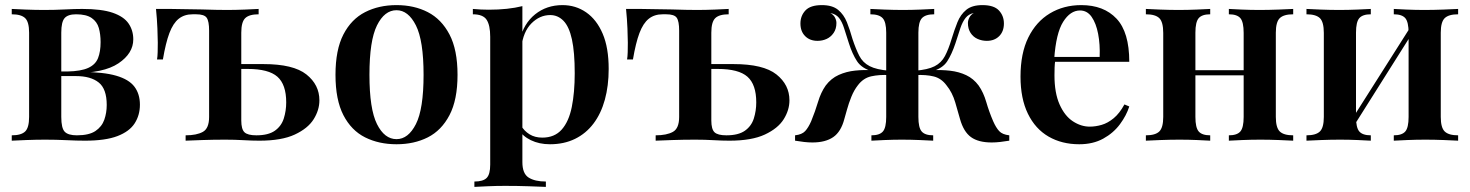

<svg xmlns="http://www.w3.org/2000/svg" viewBox="-20 -551 5757 752"><path d="M302 -516Q378 -516 421.5 -501Q465 -486 483.5 -459Q502 -432 502 -397Q502 -342 444 -303Q386 -264 267 -265Q267 -265 261.5 -266.5Q256 -268 250 -269.5Q244 -271 244 -271Q297 -272 325.5 -285Q354 -298 364 -323.5Q374 -349 374 -386Q374 -417 367 -441.5Q360 -466 339 -480.5Q318 -495 278 -495Q246 -495 233 -480Q220 -465 220 -423V-93Q220 -49 233.5 -35Q247 -21 281 -21Q329 -21 354 -38Q379 -55 388.5 -82Q398 -109 398 -140Q398 -203 366.5 -228Q335 -253 278 -253H150Q150 -253 150 -262Q150 -271 150 -271H287L302 -269Q385 -269 435 -254.5Q485 -240 506.5 -211.5Q528 -183 528 -141Q528 -100 507.5 -68Q487 -36 440 -18Q393 0 313 0Q281 0 240.5 -2Q200 -4 157 -4Q121 -4 83 -2.5Q45 -1 26 0V-21Q63 -21 78.5 -36Q94 -51 94 -93V-423Q94 -465 78.5 -480Q63 -495 26 -495V-516Q44 -515 81 -513.5Q118 -512 153 -512Q195 -512 234 -514Q273 -516 302 -516Z M993 -516V-495Q956 -495 940.5 -480Q925 -465 925 -423V-79Q925 -45 937.5 -33Q950 -21 984 -21Q1031 -21 1056.5 -39Q1082 -57 1091.5 -87Q1101 -117 1101 -150Q1101 -220 1066.5 -250.5Q1032 -281 950 -281Q928 -281 906 -281Q884 -281 865 -281L863 -300Q904 -300 941.5 -300Q979 -300 1012 -300Q1129 -300 1180 -259.5Q1231 -219 1231 -158Q1231 -120 1208.5 -84Q1186 -48 1134.5 -24Q1083 0 996 0Q967 0 933.5 -2Q900 -4 862 -4Q815 -4 772.5 -2.5Q730 -1 707 0V-21Q750 -21 774.5 -34.5Q799 -48 799 -93V-431Q799 -468 789.5 -481.5Q780 -495 749 -495H734Q702 -495 680 -477.5Q658 -460 643.5 -421.5Q629 -383 618 -318H595Q597 -329 597.5 -346.5Q598 -364 598 -384Q598 -403 596.5 -439.5Q595 -476 591 -516Q618 -516 647.5 -516Q677 -516 708 -515Q741 -515 770.5 -514Q800 -513 825 -512.5Q850 -512 869 -512Q903 -512 939 -513.5Q975 -515 993 -516Z M1533 -531Q1602 -531 1655.5 -503.5Q1709 -476 1740.5 -416Q1772 -356 1772 -258Q1772 -160 1740.5 -100Q1709 -40 1655.5 -13Q1602 14 1533 14Q1464 14 1410 -13Q1356 -40 1325 -100Q1294 -160 1294 -258Q1294 -356 1325 -416Q1356 -476 1410 -503.5Q1464 -531 1533 -531ZM1533 -511Q1486 -511 1456.5 -451.5Q1427 -392 1427 -258Q1427 -124 1456.5 -65Q1486 -6 1533 -6Q1579 -6 1609 -65Q1639 -124 1639 -258Q1639 -392 1609 -451.5Q1579 -511 1533 -511Z M2026 -527V84Q2026 129 2050.5 144.5Q2075 160 2118 160V181Q2094 180 2050.5 178.5Q2007 177 1958 177Q1924 177 1890 178.5Q1856 180 1838 181V160Q1872 160 1886 146Q1900 132 1900 94V-407Q1900 -452 1886 -473.5Q1872 -495 1832 -495V-516Q1864 -513 1894 -513Q1932 -513 1965 -516.5Q1998 -520 2026 -527ZM2183 -531Q2235 -531 2276 -502.5Q2317 -474 2340.5 -419Q2364 -364 2364 -281Q2364 -215 2349 -160.5Q2334 -106 2304.5 -67Q2275 -28 2232 -7Q2189 14 2134 14Q2092 14 2059 -2Q2026 -18 2011 -45L2021 -59Q2033 -38 2054 -25Q2075 -12 2104 -12Q2152 -12 2180 -43.5Q2208 -75 2219.5 -132Q2231 -189 2231 -264Q2231 -347 2220 -397Q2209 -447 2187 -469.5Q2165 -492 2135 -492Q2094 -492 2061.5 -459.5Q2029 -427 2022 -365L2015 -393Q2031 -459 2076 -495Q2121 -531 2183 -531Z M2834 -516V-495Q2797 -495 2781.5 -480Q2766 -465 2766 -423V-79Q2766 -45 2778.5 -33Q2791 -21 2825 -21Q2872 -21 2897.5 -39Q2923 -57 2932.5 -87Q2942 -117 2942 -150Q2942 -220 2907.5 -250.5Q2873 -281 2791 -281Q2769 -281 2747 -281Q2725 -281 2706 -281L2704 -300Q2745 -300 2782.5 -300Q2820 -300 2853 -300Q2970 -300 3021 -259.5Q3072 -219 3072 -158Q3072 -120 3049.5 -84Q3027 -48 2975.5 -24Q2924 0 2837 0Q2808 0 2774.5 -2Q2741 -4 2703 -4Q2656 -4 2613.5 -2.5Q2571 -1 2548 0V-21Q2591 -21 2615.5 -34.5Q2640 -48 2640 -93V-431Q2640 -468 2630.5 -481.5Q2621 -495 2590 -495H2575Q2543 -495 2521 -477.5Q2499 -460 2484.5 -421.5Q2470 -383 2459 -318H2436Q2438 -329 2438.5 -346.5Q2439 -364 2439 -384Q2439 -403 2437.5 -439.5Q2436 -476 2432 -516Q2459 -516 2488.5 -516Q2518 -516 2549 -515Q2582 -515 2611.5 -514Q2641 -513 2666 -512.5Q2691 -512 2710 -512Q2744 -512 2780 -513.5Q2816 -515 2834 -516Z M3828 -531Q3873 -531 3892.5 -510Q3912 -489 3912 -459Q3912 -428 3893.5 -409.5Q3875 -391 3845 -391Q3826 -391 3809 -398.5Q3792 -406 3781.5 -422Q3771 -438 3771 -461Q3771 -471 3776.5 -482Q3782 -493 3794 -500Q3774 -496 3762 -481Q3750 -466 3741.5 -441Q3733 -416 3722 -381Q3708 -339 3690 -311Q3672 -283 3629 -271L3628 -276Q3667 -278 3701.5 -274Q3736 -270 3764.5 -256.5Q3793 -243 3813 -216Q3832 -189 3843 -151Q3854 -113 3870 -76Q3881 -51 3893.5 -37.5Q3906 -24 3933 -21V0Q3915 3 3897.5 5Q3880 7 3864 7Q3812 7 3783 -14Q3754 -35 3740 -85Q3733 -110 3721.5 -149.5Q3710 -189 3687 -217Q3667 -244 3637.5 -251.5Q3608 -259 3564 -257V-274Q3614 -278 3640.5 -291.5Q3667 -305 3681 -331.5Q3695 -358 3707 -398Q3718 -434 3730 -464Q3742 -494 3764.5 -512.5Q3787 -531 3828 -531ZM3199 -531Q3240 -531 3262.5 -512.5Q3285 -494 3297 -464Q3309 -434 3319 -398Q3332 -359 3345.5 -332.5Q3359 -306 3386 -292Q3413 -278 3463 -274V-257Q3423 -259 3392 -252Q3361 -245 3340 -217Q3325 -198 3314.5 -172Q3304 -146 3297.5 -122Q3291 -98 3287 -85Q3274 -35 3243.5 -14Q3213 7 3162 7Q3146 7 3129 5Q3112 3 3094 0V-21Q3121 -24 3133.5 -37.5Q3146 -51 3157 -76Q3173 -115 3184 -152Q3195 -189 3214 -216Q3235 -244 3265 -257.5Q3295 -271 3329.5 -274.5Q3364 -278 3398 -276V-271Q3355 -283 3336.5 -311.5Q3318 -340 3305 -381Q3294 -415 3286 -440.5Q3278 -466 3266 -481Q3254 -496 3232 -500Q3245 -493 3250.5 -482Q3256 -471 3256 -461Q3256 -438 3245 -422Q3234 -406 3217.5 -398.5Q3201 -391 3182 -391Q3152 -391 3133.5 -409.5Q3115 -428 3115 -459Q3115 -489 3134.5 -510Q3154 -531 3199 -531ZM3639 -516V-495Q3605 -495 3591 -480Q3577 -465 3577 -423V-93Q3577 -51 3590 -36Q3603 -21 3635 -21V0Q3617 -1 3582 -2.5Q3547 -4 3512 -4Q3479 -4 3444.5 -2.5Q3410 -1 3393 0V-21Q3425 -21 3438 -36Q3451 -51 3451 -93V-423Q3451 -465 3437 -480Q3423 -495 3389 -495V-516Q3407 -515 3444 -513.5Q3481 -512 3516 -512Q3551 -512 3586 -513.5Q3621 -515 3639 -516Z M4215 -531Q4303 -531 4353 -478Q4403 -425 4403 -309H4066L4065 -328H4287Q4289 -377 4281 -418.5Q4273 -460 4255.5 -485Q4238 -510 4210 -510Q4172 -510 4144 -465.5Q4116 -421 4109 -320L4113 -314Q4111 -301 4110.5 -286Q4110 -271 4110 -256Q4110 -187 4130 -142Q4150 -97 4182 -76Q4214 -55 4248 -55Q4271 -55 4295 -62Q4319 -69 4342 -88Q4365 -107 4384 -142L4403 -134Q4392 -99 4366.5 -64.5Q4341 -30 4301 -8Q4261 14 4207 14Q4139 14 4087 -16Q4035 -46 4006 -105.5Q3977 -165 3977 -251Q3977 -342 4007.5 -404Q4038 -466 4092 -498.5Q4146 -531 4215 -531Z M5045 -516V-495Q5008 -495 4992.5 -480Q4977 -465 4977 -423V-93Q4977 -51 4992.5 -36Q5008 -21 5045 -21V0Q5027 -1 4989.5 -2.5Q4952 -4 4917 -4Q4880 -4 4845.5 -2.5Q4811 -1 4793 0V-21Q4825 -21 4838 -36Q4851 -51 4851 -93V-422Q4851 -465 4838 -480Q4825 -495 4793 -495V-516Q4810 -515 4843.5 -513.5Q4877 -512 4913 -512Q4949 -512 4987.5 -513.5Q5026 -515 5045 -516ZM4720 -516V-495Q4688 -495 4675 -480Q4662 -465 4662 -423V-93Q4662 -51 4675 -36Q4688 -21 4720 -21V0Q4703 -1 4669 -2.5Q4635 -4 4600 -4Q4563 -4 4525 -2.5Q4487 -1 4468 0V-21Q4505 -21 4520.5 -36Q4536 -51 4536 -93V-422Q4536 -465 4520.5 -480Q4505 -495 4468 -495V-516Q4486 -515 4523.5 -513.5Q4561 -512 4596 -512Q4632 -512 4667 -513.5Q4702 -515 4720 -516ZM4895 -276V-256H4613V-276Z M5691 -516V-495Q5654 -495 5638.5 -480Q5623 -465 5623 -423V-93Q5623 -51 5638.5 -36Q5654 -21 5691 -21V0Q5673 -1 5635.5 -2.5Q5598 -4 5563 -4Q5526 -4 5491.5 -2.5Q5457 -1 5439 0V-21Q5471 -21 5484 -36Q5497 -51 5497 -93V-422Q5497 -465 5484 -480Q5471 -495 5439 -495V-516Q5456 -515 5489.5 -513.5Q5523 -512 5559 -512Q5595 -512 5633.5 -513.5Q5672 -515 5691 -516ZM5349 -516V-495Q5317 -495 5304 -480Q5291 -465 5291 -423V-93Q5291 -51 5304 -36Q5317 -21 5349 -21V0Q5332 -1 5298 -2.5Q5264 -4 5229 -4Q5192 -4 5154 -2.5Q5116 -1 5097 0V-21Q5134 -21 5149.5 -36Q5165 -51 5165 -93V-422Q5165 -465 5149.5 -480Q5134 -495 5097 -495V-516Q5115 -515 5152.5 -513.5Q5190 -512 5225 -512Q5261 -512 5296 -513.5Q5331 -515 5349 -516ZM5508 -451 5524 -441 5275 -46 5258 -57Z"/></svg>

Font: Playfair Display SemiBold
Style: Regular
Weight: 600
Designer: Claus Eggers Sørensen
Foundry: Claus Eggers Sørensen
Version: Version 1.203